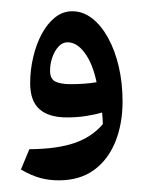

<svg xmlns="http://www.w3.org/2000/svg" viewBox="-20 -992 251 336"><path d="M82.6 -676.4Q66 -676.4 50.9 -680.4Q35.7 -684.4 16.6 -695.3L31.4 -730.9Q79.9 -731.2 110.5 -741.8Q141 -752.3 160 -774.8Q159.8 -784.8 158.6 -795.1Q145.5 -791.2 130 -788.9Q114.5 -786.5 97.3 -786.5Q65.4 -786.5 49.1 -800.9Q32.8 -815.2 32.8 -846.3Q32.8 -869.1 38 -891.5Q43.2 -913.9 52.8 -932.1Q62.5 -950.4 76.1 -961.3Q89.7 -972.3 106.5 -972.3Q125.2 -972.3 141.2 -959.9Q157.2 -947.5 169.2 -925.6Q181.3 -903.7 187.9 -875.2Q194.5 -846.7 194.5 -814.5Q194.5 -775.4 181.9 -744Q169.3 -712.7 144.5 -694.5Q119.7 -676.4 82.6 -676.4ZM149 -848.1Q142.4 -880.1 128.6 -899Q114.8 -918 98.1 -918Q89.5 -918 82.5 -910.6Q75.6 -903.1 71.6 -891.7Q67.6 -880.3 67.6 -868.2Q67.6 -854.1 76.7 -849.4Q85.7 -844.7 104.1 -844.7Q114.8 -844.7 126.8 -845.5Q138.7 -846.3 149 -848.1Z"/></svg>

Font: Pinar-DS2-FD Bold
Style: Regular
Weight: 700
Designer: Amin Abedi
Version: Version 3.000